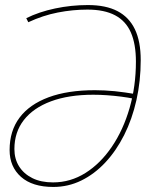

<svg xmlns="http://www.w3.org/2000/svg" viewBox="-20 -730 603 760"><path d="M191 10Q108 10 63 -30Q18 -70 18 -136Q18 -212 57.5 -264.5Q97 -317 172.5 -345Q248 -373 356 -373Q374 -373 394 -372Q414 -371 434.5 -369Q455 -367 475 -364Q495 -361 514 -358L511 -339Q487 -344 459.5 -347.5Q432 -351 404 -353Q376 -355 349 -355Q252 -355 182 -329Q112 -303 74.5 -255Q37 -207 37 -140Q37 -101 55.5 -71.5Q74 -42 108 -25Q142 -8 190 -8Q259 -8 318.5 -45.5Q378 -83 423 -149.5Q468 -216 493 -302.5Q518 -389 518 -486Q518 -556 498 -601.5Q478 -647 435.5 -669.5Q393 -692 326 -692Q268 -692 209 -680.5Q150 -669 92 -642L84 -658Q134 -683 198 -696.5Q262 -710 328 -710Q399 -710 445 -686Q491 -662 514 -614Q537 -566 537 -492Q537 -409 520 -333.5Q503 -258 471.5 -195.5Q440 -133 397 -87Q354 -41 302 -15.5Q250 10 191 10Z"/></svg>

Font: Georama ExtraCondensed Thin Thin
Style: Italic
Weight: 250
Italic angle: -9°
Version: Version 1.001